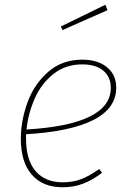

<svg xmlns="http://www.w3.org/2000/svg" viewBox="-20 -781 549 811"><path d="M90 -214V-196Q90 -104 131 -57.5Q172 -11 244 -11Q289 -11 323.5 -24.5Q358 -38 399 -67L411 -51Q370 -20 330.5 -5Q291 10 244 10Q161 10 114.5 -43Q68 -96 68 -195Q68 -271 96 -348Q124 -425 183 -477Q242 -529 328 -529Q393 -529 432 -497Q471 -465 471 -411Q471 -323 374 -274Q277 -225 90 -214ZM92 -234Q448 -255 448 -410Q448 -456 416.5 -482.5Q385 -509 328 -509Q256 -509 205 -468Q154 -427 126.5 -364.5Q99 -302 92 -234ZM434 -738 244 -654 237 -669 425 -761Z"/></svg>

Font: FiraGO Thin
Style: Italic
Weight: 100
Italic angle: -8°
Designer: bBox Type GmbH
Foundry: bBox Type GmbH
Version: Version 1.001